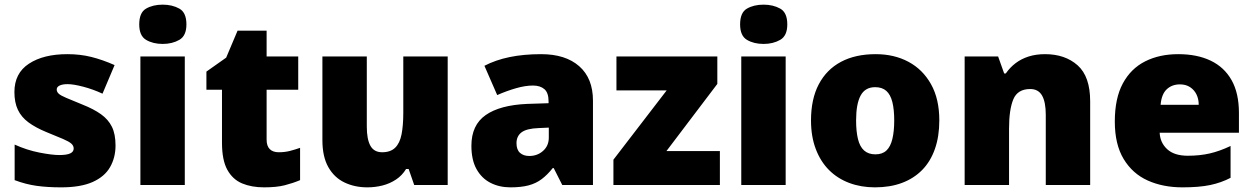

<svg xmlns="http://www.w3.org/2000/svg" viewBox="-20 -796 5392 826"><path d="M477 -170Q477 -118 453.5 -77Q430 -36 378.5 -13Q327 10 243 10Q184 10 137.5 3.5Q91 -3 43 -21V-174Q96 -150 150 -139.5Q204 -129 235 -129Q267 -129 282 -136Q297 -143 297 -157Q297 -169 287 -178Q277 -187 251.5 -198Q226 -209 179 -228Q133 -247 102.5 -269.5Q72 -292 57 -323.5Q42 -355 42 -400Q42 -481 104.5 -522Q167 -563 270 -563Q325 -563 373 -551Q421 -539 473 -516L421 -393Q380 -412 338 -423Q296 -434 271 -434Q249 -434 236.5 -428Q224 -422 224 -411Q224 -401 232.5 -393Q241 -385 265 -375Q289 -365 335 -346Q383 -327 414.5 -304.5Q446 -282 461.5 -250.5Q477 -219 477 -170Z M775 -553V0H584V-553ZM680 -776Q721 -776 751.5 -759Q782 -742 782 -691Q782 -642 751.5 -624.5Q721 -607 680 -607Q638 -607 608.5 -624.5Q579 -642 579 -691Q579 -742 608.5 -759Q638 -776 680 -776Z M1179 -141Q1205 -141 1226.5 -146.5Q1248 -152 1271 -160V-21Q1240 -8 1205 1Q1170 10 1116 10Q1062 10 1021.5 -7Q981 -24 958 -65.5Q935 -107 935 -182V-410H868V-488L953 -548L1002 -664H1127V-553H1263V-410H1127V-195Q1127 -168 1140.5 -154.5Q1154 -141 1179 -141Z M1906 -553V0H1762L1738 -69H1727Q1710 -41 1683.5 -23.5Q1657 -6 1625.5 2Q1594 10 1560 10Q1506 10 1462 -11Q1418 -32 1392.5 -77Q1367 -122 1367 -193V-553H1558V-251Q1558 -197 1573.5 -169Q1589 -141 1624 -141Q1660 -141 1680 -160.5Q1700 -180 1707.5 -218Q1715 -256 1715 -311V-553Z M2308 -563Q2413 -563 2472 -511Q2531 -459 2531 -363V0H2399L2362 -73H2358Q2335 -44 2310.5 -25.5Q2286 -7 2254 1.5Q2222 10 2176 10Q2128 10 2090 -9.5Q2052 -29 2030 -68.5Q2008 -108 2008 -169Q2008 -258 2069.5 -301Q2131 -344 2248 -349L2340 -352V-360Q2340 -397 2322 -412.5Q2304 -428 2273 -428Q2240 -428 2200 -416.5Q2160 -405 2119 -387L2064 -513Q2112 -538 2172.5 -550.5Q2233 -563 2308 -563ZM2297 -245Q2245 -243 2223.5 -226.5Q2202 -210 2202 -180Q2202 -152 2217 -138.5Q2232 -125 2257 -125Q2292 -125 2316.5 -147Q2341 -169 2341 -204V-247Z M3077 0H2619V-109L2848 -407H2632V-553H3066V-435L2847 -146H3077Z M3360 -553V0H3169V-553ZM3265 -776Q3306 -776 3336.5 -759Q3367 -742 3367 -691Q3367 -642 3336.5 -624.5Q3306 -607 3265 -607Q3223 -607 3193.5 -624.5Q3164 -642 3164 -691Q3164 -742 3193.5 -759Q3223 -776 3265 -776Z M4021 -278Q4021 -209 4002 -155Q3983 -101 3947 -64.5Q3911 -28 3860 -9Q3809 10 3744 10Q3684 10 3633.5 -9Q3583 -28 3546.5 -64.5Q3510 -101 3489.5 -155Q3469 -209 3469 -278Q3469 -370 3502.5 -433.5Q3536 -497 3598 -530Q3660 -563 3747 -563Q3827 -563 3888.5 -530Q3950 -497 3985.5 -433.5Q4021 -370 4021 -278ZM3663 -278Q3663 -231 3671 -198Q3679 -165 3697.5 -148.5Q3716 -132 3746 -132Q3776 -132 3793.5 -148.5Q3811 -165 3819 -198Q3827 -231 3827 -278Q3827 -325 3819 -357Q3811 -389 3793 -405Q3775 -421 3745 -421Q3702 -421 3682.5 -385Q3663 -349 3663 -278Z M4476 -563Q4562 -563 4616 -515Q4670 -467 4670 -360V0H4479V-302Q4479 -357 4463 -385Q4447 -413 4412 -413Q4358 -413 4339.5 -369Q4321 -325 4321 -242V0H4130V-553H4274L4300 -480H4307Q4325 -506 4349.5 -524.5Q4374 -543 4405.5 -553Q4437 -563 4476 -563Z M5049 -563Q5130 -563 5188.5 -535Q5247 -507 5278.5 -451Q5310 -395 5310 -310V-225H4969Q4971 -182 5001.5 -154Q5032 -126 5090 -126Q5142 -126 5185 -136Q5228 -146 5274 -168V-31Q5234 -10 5186.5 0Q5139 10 5067 10Q4983 10 4917.5 -19.5Q4852 -49 4814 -112Q4776 -175 4776 -273Q4776 -373 4810.5 -437Q4845 -501 4906.5 -532Q4968 -563 5049 -563ZM5056 -433Q5022 -433 4999.5 -412Q4977 -391 4973 -345H5137Q5137 -370 5127.5 -389.5Q5118 -409 5100 -421Q5082 -433 5056 -433Z"/></svg>

Font: Noto Sans Hebrew Thin Black
Style: Regular
Weight: 900
Version: Version 3.001